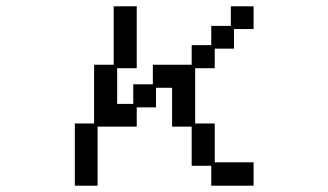

<svg xmlns="http://www.w3.org/2000/svg" viewBox="-20 -560 1040 608"><path d="M217 -169H278V-355H340V-540H413V-344H351V-231H402V-293H464V-355H587V-417H649V-478H711V-540H783V-468H721V-406H660V-344H598V-169H660V-46H783V28H649V-35H587V-159H525V-282H474V-220H413V-159H289V28H217Z"/></svg>

Font: DotGothic16
Style: Regular
Weight: 400
Designer: Fontworks Inc.
Foundry: Fontworks Inc.
Version: Version 1.100